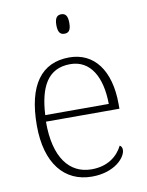

<svg xmlns="http://www.w3.org/2000/svg" viewBox="-85 -804 669 875"><g transform="rotate(-10 249.5 -366.5)"><path d="M259 -653C278 -653 289 -663 289 -698C289 -732 278 -743 259 -743C241 -743 229 -732 229 -698C229 -663 241 -653 259 -653ZM270 10C375 10 429 -51 429 -86C429 -97 425 -103 418 -107C395 -61 349 -23 274 -23C172 -23 105 -106 106 -273H446V-294C446 -452 375 -543 261 -543C133 -543 62 -451 62 -262C62 -88 142 10 270 10ZM402 -303H108C115 -432 156 -512 260 -512C354 -512 401 -427 402 -303Z"/></g></svg>

Font: Noto Serif Myanmar ExtraLight
Style: Regular
Weight: 200
Designer: Ben Mitchell and the Monotype Design Team
Foundry: Monotype Imaging Inc.
Version: Version 2.106